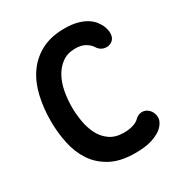

<svg xmlns="http://www.w3.org/2000/svg" viewBox="-175 -867 949 1004"><g transform="rotate(-30 300.0 -365.0)"><path d="M53 -356Q53 -435 69.5 -505Q86 -575 122.5 -627Q159 -679 216.5 -709.5Q274 -740 357 -740Q400 -740 432 -731.5Q464 -723 486.5 -709Q509 -695 523 -677Q537 -659 545 -639Q556 -609 551.5 -585.5Q547 -562 526 -551Q507 -541 483.5 -547Q460 -553 446 -577Q435 -594 412 -607.5Q389 -621 352 -621Q306 -621 274 -598Q242 -575 222 -538.5Q202 -502 193.5 -456Q185 -410 185 -363Q185 -322 192.5 -277.5Q200 -233 218.5 -196Q237 -159 270.5 -135.5Q304 -112 355 -112Q371 -112 385 -114Q399 -116 411.5 -120Q424 -124 433.5 -129.5Q443 -135 449 -142Q469 -160 491 -159Q513 -158 529 -142Q545 -126 548.5 -100.5Q552 -75 531 -49Q517 -32 497.5 -21Q478 -10 454.5 -2.5Q431 5 404.5 7.5Q378 10 353 10Q265 10 207 -21Q149 -52 115 -103Q81 -154 67 -220Q53 -286 53 -356Z"/></g></svg>

Font: Maple Mono NL
Style: Bold
Weight: 700
Monospace: yes
Designer: subframe7536
Version: Version 7.000